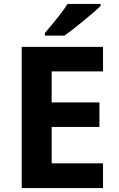

<svg xmlns="http://www.w3.org/2000/svg" viewBox="-20 -951 600 971"><path d="M501 0H89.8V-713.9H501V-589.8H241.2V-433.1H482.9V-309.1H241.2V-125H501ZM207 -771V-784.2Q291 -881.8 321.8 -931.2H488.8V-920.9Q463.4 -895.5 402.1 -845.5Q340.8 -795.4 306.2 -771Z"/></svg>

Font: CAA NEO Sans
Style: Bold
Weight: 700
Version: Version 1.10